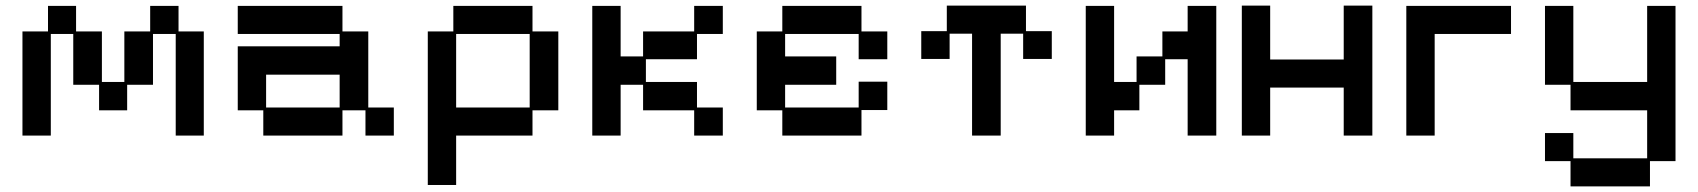

<svg xmlns="http://www.w3.org/2000/svg" viewBox="-20 -471 6050 684"><path d="M60 12V-359H151V-450H251V-359H343V-179H423V-359H515V-450H616V-359H706V12H606V-350H525V-169H433V-78H333V-169H241V-350H161V12Z M918 12V-78H827V-306H1190V-350H827V-450H1200V-359H1292V-88H1383V12H1282V-78H1200V12ZM928 -88H1190V-205H928Z M1504 188V-359H1595V-450H1877V-359H1969V-78H1877V12H1605V188ZM1605 -88H1867V-350H1605Z M2090 12V-450H2191V-270H2271V-359H2453V-450H2555V-350H2463V-260H2281V-179H2463V-88H2555V12H2453V-78H2271V-169H2191V12Z M2767 12V-78H2676V-359H2767V-450H3049V-359H3141V-260H3039V-350H2777V-270H2959V-169H2777V-88H3039V-180H3141V-79H3049V12Z M3443 12V-351H3363V-261H3262V-360H3353V-451H3635V-360H3727V-261H3625V-351H3545V12Z M3848 12V-450H3949V-179H4029V-270H4121V-359H4211V-450H4313V12H4211V-260H4131V-169H4039V-78H3949V12Z M4404 12V-451H4505V-259H4767V-451H4869V12H4767V-159H4505V12Z M4990 12V-450H5363V-350H5091V12Z M5575 193V103H5484V3H5585V93H5848V-78H5575V-169H5484V-450H5585V-179H5848V-450H5949V103H5858V193Z"/></svg>

Font: Pixelify Sans
Style: Regular
Weight: 400
Designer: Stefie Justprince
Foundry: Typecalism Foundryline
Version: Version 1.000;February 13, 2025;FontCreator 15.0.0.3015 64-b